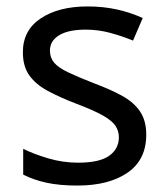

<svg xmlns="http://www.w3.org/2000/svg" viewBox="-20 -566 519 596"><path d="M434 -148Q434 -70 376 -30Q318 10 220 10Q164 10 123.5 1Q83 -8 52 -24V-104Q84 -88 129.5 -74.5Q175 -61 222 -61Q289 -61 319 -82.5Q349 -104 349 -140Q349 -160 338 -176Q327 -192 298.5 -208Q270 -224 217 -244Q165 -264 128 -284Q91 -304 71 -332Q51 -360 51 -404Q51 -472 106.5 -509Q162 -546 252 -546Q301 -546 343.5 -536.5Q386 -527 423 -510L393 -440Q359 -454 322 -464Q285 -474 246 -474Q192 -474 163.5 -456.5Q135 -439 135 -409Q135 -387 148 -371.5Q161 -356 191.5 -341.5Q222 -327 273 -307Q324 -288 360 -268Q396 -248 415 -219.5Q434 -191 434 -148Z"/></svg>

Font: Noto Sans Vithkuqi
Style: Regular
Weight: 400
Version: Version 1.001